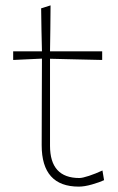

<svg xmlns="http://www.w3.org/2000/svg" viewBox="-20 -685 440 714"><path d="M273 9Q135 9 135 -145Q135 -242.5 135.5 -328.8Q136 -415 136 -467L29 -462V-494H136Q135 -536 134.2 -574.2Q133.5 -612.5 133 -654L168 -665Q167.5 -615.5 167.2 -578Q167 -540.5 166 -494H360V-462Q312 -463 262.8 -464.2Q213.5 -465.5 166 -466.5V-143Q166 -23 275 -23Q286.5 -23 310.8 -31Q335 -39 361 -51L367 -15Q350 -7 322 1Q294 9 273 9Z"/></svg>

Font: Commissioner Loud Thin
Style: Regular
Weight: 100
Designer: Kostas Bartsokas
Foundry: Kostas Bartsokas
Version: Version 1.000; ttfautohint (v1.8.3)